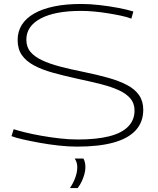

<svg xmlns="http://www.w3.org/2000/svg" viewBox="-20 -730 796 969"><path d="M653 -672 643 -636Q619 -645 587.5 -651.5Q556 -658 521.5 -663.5Q487 -669 453 -672Q419 -675 389 -675Q257 -675 185 -636.5Q113 -598 113 -530Q113 -493 133.5 -468.5Q154 -444 192 -426Q230 -408 283.5 -394Q337 -380 402 -367Q470 -353 525.5 -337.5Q581 -322 621 -301Q661 -280 682 -249.5Q703 -219 703 -176Q703 -114 665 -72.5Q627 -31 553 -10.5Q479 10 369 10Q325 10 275.5 4.5Q226 -1 179.5 -9.5Q133 -18 95.5 -26.5Q58 -35 38 -43L49 -78Q70 -71 106.5 -62Q143 -53 188 -45Q233 -37 281 -31.5Q329 -26 372 -26Q467 -26 530.5 -42Q594 -58 626.5 -91Q659 -124 659 -172Q659 -208 638.5 -232.5Q618 -257 580 -274.5Q542 -292 488.5 -305.5Q435 -319 369 -333Q301 -348 245.5 -363.5Q190 -379 150.5 -400.5Q111 -422 90 -452.5Q69 -483 69 -528Q69 -571 90 -604.5Q111 -638 152 -661.5Q193 -685 252.5 -697.5Q312 -710 390 -710Q433 -710 481.5 -704.5Q530 -699 575.5 -690.5Q621 -682 653 -672ZM333 219Q351 192 360.5 165Q370 138 370 114Q370 100 366.5 89.5Q363 79 357 70H401Q406 79 408.5 90Q411 101 411 113Q411 131 406 149Q401 167 393 184.5Q385 202 372 219Z"/></svg>

Font: Georama Expanded ExtraLight
Style: Regular
Weight: 250
Width: 7
Designer: Jean-Baptiste Levee
Foundry: Production Type
Version: Version 1.001